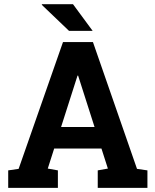

<svg xmlns="http://www.w3.org/2000/svg" viewBox="-20 -916 758 936"><path d="M20 0ZM20 -85.4 70.8 -92.8 287.1 -710.9H433.1L647.9 -92.8L698.7 -85.4V0H456.5V-85.4L505.9 -94.2L474.6 -191.9H244.1L212.9 -94.2L262.2 -85.4V0H20ZM277.8 -296.9H440.9L360.8 -547.4H357.9ZM431.6 -765.6H316.4L183.6 -892.6L184.6 -895.5H335.9Z"/></svg>

Font: Roboto Avanza Slab
Style: Bold
Weight: 700
Designer: Google
Version: Version 1.100263; 2013; ttfautohint (v0.94.20-1c74) -l 8 -r 